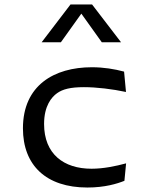

<svg xmlns="http://www.w3.org/2000/svg" viewBox="-20 -826 660 858"><path d="M390.5 -525.5C222 -525.5 82.5 -444.5 82.5 -252.5C82.5 -87 186.5 12 370.5 12C448.5 12 503.5 -5 536 -18L543.5 -96C497 -83.5 442.5 -72 389 -72C265 -72 177 -137.5 177 -272C177 -353.5 211 -392.5 235 -409.5C260 -427.5 295 -436.5 355 -436.5C412 -436.5 482 -428 543 -415L534.5 -506C491.5 -517.5 443.5 -525.5 390.5 -525.5ZM166 -637H252L343.5 -765L435 -637H521L391.5 -806H295Z"/></svg>

Font: Monaspace Argon
Style: Regular
Weight: 400
Designer: Riley Cran & the Lettermatic Team
Foundry: Lettermatic
Version: Version 1.200 (Monaspace Argon)